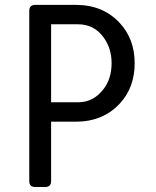

<svg xmlns="http://www.w3.org/2000/svg" viewBox="-20 -752 626 772"><path d="M161.1 0H122.1Q97.7 0 97.7 -23.9V-708.5Q97.7 -732.4 122.1 -732.4H284.7Q394 -732.4 461.4 -659.7Q521.5 -595.2 521.5 -497.6Q521.5 -399.9 461.4 -335.4Q394 -262.7 284.7 -262.7H185.5V-23.9Q185.5 0 161.1 0ZM185.5 -654.3V-340.8H294.4Q355 -340.8 395 -392.1Q428.7 -434.6 428.7 -498Q428.7 -558.6 395.5 -603Q357.4 -654.3 294.4 -654.3Z"/></svg>

Font: Simply Mono
Style: Book
Weight: 400
Designer: Wojciech Kalinowski "wmk69" (wmk69@o2.pl)
Foundry: Wojciech Kalinowski "wmk69" (wmk69@o2.pl)
Version: Version 1.0.0